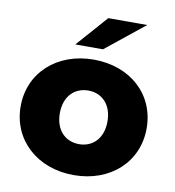

<svg xmlns="http://www.w3.org/2000/svg" viewBox="-85 -833 834 917"><g transform="rotate(10 332.5 -374.5)"><path d="M333 9C511 9 638 -108 638 -271C638 -435 511 -551 333 -551C156 -551 27 -435 27 -271C27 -108 156 9 333 9ZM333 -141C267 -141 217 -188 217 -271C217 -354 267 -401 333 -401C398 -401 448 -354 448 -271C448 -188 398 -141 333 -141ZM367 -607 555 -758H366L233 -607Z"/></g></svg>

Font: Montserrat-Alt1 ExtBd
Style: Regular
Weight: 800
Designer: Differentunic
Foundry: Differentunic
Version: Version 7.222